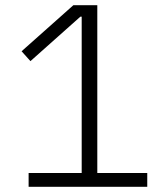

<svg xmlns="http://www.w3.org/2000/svg" viewBox="-20 -718 640 738"><path d="M546 0V-53H354V-698H262L63 -521L97 -483L289 -654H294V-53H90V0Z"/></svg>

Font: IBM Plex Thai Looped Light
Style: Regular
Weight: 300
Designer: Mike Abbink, Paul van der Laan, Pieter van Rosmalen, Ben Mitchell, Mark Frömberg
Foundry: Bold Monday
Version: Version 1.0